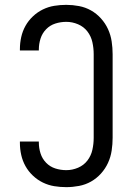

<svg xmlns="http://www.w3.org/2000/svg" viewBox="-20 -763 540 791"><path d="M253 8Q228 8 203.5 4Q179 0 156.5 -11Q134 -22 115.5 -39.5Q97 -57 85 -78.5Q73 -100 67.5 -124.5Q62 -149 62 -174V-180H140V-176Q140 -153 147 -131Q154 -109 170 -92.5Q186 -76 208 -69Q230 -62 253 -62Q278 -62 301.5 -72Q325 -82 340 -101.5Q355 -121 360.5 -145.5Q366 -170 366 -195V-540Q366 -565 360.5 -589.5Q355 -614 340 -633.5Q325 -653 301.5 -663Q278 -673 253 -673Q230 -673 208 -666Q186 -659 170 -642.5Q154 -626 147 -604Q140 -582 140 -559V-555H62V-561Q62 -586 67.5 -610.5Q73 -635 85 -656.5Q97 -678 115.5 -695.5Q134 -713 156.5 -724Q179 -735 203.5 -739Q228 -743 253 -743Q279 -743 305.5 -738Q332 -733 355 -720Q378 -707 396 -687Q414 -667 425 -643Q436 -619 440 -592.5Q444 -566 444 -540V-195Q444 -169 440 -142.5Q436 -116 425 -92Q414 -68 396 -48Q378 -28 355 -15Q332 -2 305.5 3Q279 8 253 8Z"/></svg>

Font: Moesevka
Style: Regular
Weight: 400
Monospace: yes
Designer: Belleve Invis
Foundry: Belleve Invis
Version: Version 32.5.0; ttfautohint (v1.8.4)